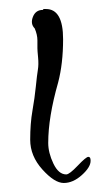

<svg xmlns="http://www.w3.org/2000/svg" viewBox="-20 -339 221 426"><path d="M181 18Q181 32 161.5 49.5Q142 67 121.5 67Q101 67 74 37Q47 7 47 -29Q47 -65 52 -93.5Q57 -122 59.5 -147Q62 -172 64 -184Q66 -196 64.5 -211.5Q63 -227 63 -232Q63 -237 63 -249.5Q63 -262 57 -276Q47 -286 53 -301.5Q59 -317 75 -317Q76 -317 76 -318V-319Q79 -319 82 -319Q120 -319 120 -252Q120 -198 109 -156Q87 -79 87 -22Q87 0 98.5 24Q110 48 127 48Q134 48 152.5 28.5Q171 9 176 9Q181 9 181 17Z"/></svg>

Font: Ruge Boogie
Style: Regular
Weight: 400
Version: Version 1.003